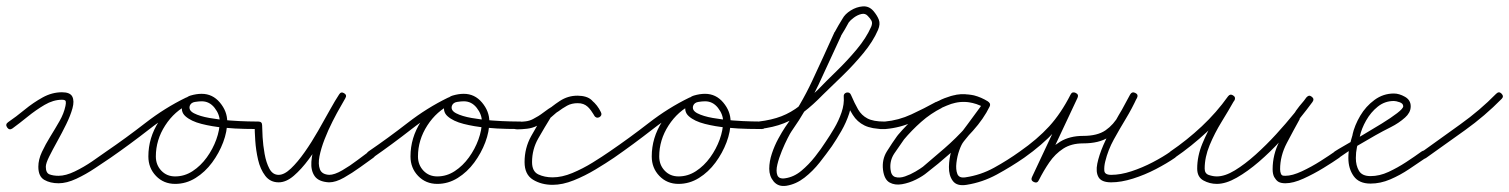

<svg xmlns="http://www.w3.org/2000/svg" viewBox="-33 -573 4842 616"><path d="M7 -161Q-3 -154 -10 -164Q-17 -174 -7 -181Q18 -198 46 -221Q74 -244 104 -260.5Q134 -277 166 -277Q192 -277 199 -263Q206 -249 199.5 -225.5Q193 -202 179.5 -174.5Q166 -147 151 -120Q136 -93 125 -71Q114 -49 114 -38Q114 -18 126 -13.5Q138 -9 155 -9Q178 -9 207 -23Q236 -37 263 -55.5Q290 -74 308 -87Q318 -94 325 -84Q332 -74 322 -67Q301 -53 272 -33.5Q243 -14 212 0.5Q181 15 155 15Q128 15 109 4Q90 -7 90 -38Q90 -61 101.5 -85.5Q113 -110 128.5 -135Q144 -160 158 -184.5Q172 -209 177 -233Q179 -242 178 -247.5Q177 -253 166 -253Q138 -253 110 -236.5Q82 -220 55.5 -198.5Q29 -177 7 -161Q7 -161 7 -161Q7 -161 7 -161Z M305 -70Q298 -80 308 -87Q371 -130 433.5 -178.5Q496 -227 564 -260Q575 -265 580 -255Q585 -244 574 -239Q527 -217 497 -170.5Q467 -124 467 -71Q467 -44 484.5 -25.5Q502 -7 529 -7Q559 -7 585 -24Q611 -41 630.5 -68Q650 -95 661 -125.5Q672 -156 672 -183Q672 -206 655.5 -227Q639 -248 614 -248Q605 -248 592.5 -246Q580 -244 576 -234Q576 -234 576 -234Q576 -234 576 -234Q571 -219 589.5 -209.5Q608 -200 639 -194.5Q670 -189 703.5 -186.5Q737 -184 763 -183.5Q789 -183 796 -183Q796 -183 796 -183Q796 -183 796 -183Q808 -183 808 -171Q808 -159 796 -159Q784 -159 753 -159.5Q722 -160 684.5 -163.5Q647 -167 613.5 -175.5Q580 -184 562 -200Q544 -216 554 -242Q554 -242 554 -242Q554 -242 554 -242Q560 -261 578.5 -266.5Q597 -272 614 -272Q649 -272 672.5 -244Q696 -216 696 -183Q696 -151 683 -116.5Q670 -82 647.5 -51.5Q625 -21 594.5 -2Q564 17 529 17Q492 17 467.5 -8.5Q443 -34 443 -71Q443 -131 476.5 -183Q510 -235 564 -260Q575 -265 580 -255Q585 -244 575 -239Q507 -206 445.5 -158Q384 -110 322 -67Q312 -60 305 -70Z M784 -171Q784 -183 796 -183Q808 -183 808 -171Q808 -159 809.5 -133Q811 -107 816 -79Q821 -51 831.5 -31.5Q842 -12 861 -12Q879 -12 900.5 -32.5Q922 -53 944.5 -85Q967 -117 987.5 -153Q1008 -189 1025.5 -220.5Q1043 -252 1055 -270Q1061 -280 1071 -274Q1081 -268 1075 -258Q1071 -251 1059.5 -231Q1048 -211 1034 -183.5Q1020 -156 1008.5 -126.5Q997 -97 992 -71.5Q987 -46 993.5 -29.5Q1000 -13 1024 -12Q1024 -12 1023 -12Q1023 -12 1023 -12Q1040 -12 1065 -26.5Q1090 -41 1113.5 -59Q1137 -77 1151 -87Q1151 -87 1151 -87Q1151 -87 1151 -87Q1161 -94 1168 -84Q1175 -74 1165 -67Q1148 -55 1122.5 -36.5Q1097 -18 1070.5 -3Q1044 12 1023 12Q1023 12 1023 12Q1022 12 1022 12Q989 10 976.5 -8Q964 -26 966 -54Q968 -82 979 -114.5Q990 -147 1005 -178.5Q1020 -210 1034 -234.5Q1048 -259 1055 -270Q1061 -280 1071 -274Q1081 -268 1075 -258Q1062 -236 1043.5 -202.5Q1025 -169 1003.5 -132Q982 -95 958 -62.5Q934 -30 909.5 -9Q885 12 861 12Q834 12 818 -9Q802 -30 795 -60.5Q788 -91 786 -121.5Q784 -152 784 -171Q784 -171 784 -171Q784 -171 784 -171Z M1146 -70Q1139 -80 1149 -87Q1212 -130 1274.5 -178.5Q1337 -227 1405 -260Q1416 -265 1421 -255Q1426 -244 1415 -239Q1368 -217 1338 -170.5Q1308 -124 1308 -71Q1308 -44 1325.5 -25.5Q1343 -7 1370 -7Q1400 -7 1426 -24Q1452 -41 1471.5 -68Q1491 -95 1502 -125.5Q1513 -156 1513 -183Q1513 -206 1496.5 -227Q1480 -248 1455 -248Q1446 -248 1433.5 -246Q1421 -244 1417 -234Q1417 -234 1417 -234Q1417 -234 1417 -234Q1412 -219 1430.5 -209.5Q1449 -200 1480 -194.5Q1511 -189 1544.5 -186.5Q1578 -184 1604 -183.5Q1630 -183 1637 -183Q1637 -183 1637 -183Q1637 -183 1637 -183Q1649 -183 1649 -171Q1649 -159 1637 -159Q1625 -159 1594 -159.5Q1563 -160 1525.5 -163.5Q1488 -167 1454.5 -175.5Q1421 -184 1403 -200Q1385 -216 1395 -242Q1395 -242 1395 -242Q1395 -242 1395 -242Q1401 -261 1419.5 -266.5Q1438 -272 1455 -272Q1490 -272 1513.5 -244Q1537 -216 1537 -183Q1537 -151 1524 -116.5Q1511 -82 1488.5 -51.5Q1466 -21 1435.5 -2Q1405 17 1370 17Q1333 17 1308.5 -8.5Q1284 -34 1284 -71Q1284 -131 1317.5 -183Q1351 -235 1405 -260Q1416 -265 1421 -255Q1426 -244 1416 -239Q1348 -206 1286.5 -158Q1225 -110 1163 -67Q1153 -60 1146 -70Z M1623 -183Q1635 -183 1635 -171Q1635 -170 1635 -171Q1635 -172 1635 -173Q1634 -176 1633 -178Q1630 -181 1627.5 -181.5Q1625 -182 1626 -182Q1638 -182 1652 -183.5Q1666 -185 1677 -191Q1677 -191 1677 -191Q1677 -191 1677 -191Q1677 -191 1677 -191Q1677 -191 1677 -191Q1695 -200 1710.5 -212Q1726 -224 1743 -234Q1743 -234 1742 -234Q1742 -234 1742 -234Q1761 -247 1779 -256.5Q1797 -266 1821 -266Q1847 -266 1865.5 -251Q1884 -236 1895 -213Q1900 -203 1890 -197Q1880 -192 1874 -202Q1863 -220 1853 -231Q1843 -242 1819 -242Q1794 -242 1772 -226.5Q1750 -211 1733 -195Q1733 -195 1734 -196Q1735 -198 1735 -198Q1714 -164 1694 -129Q1674 -94 1674 -53Q1674 -23 1694 -13.5Q1714 -4 1740 -4Q1770 -4 1803.5 -18Q1837 -32 1868.5 -51.5Q1900 -71 1923 -87Q1923 -87 1923 -87Q1923 -87 1923 -87Q1933 -94 1940 -84Q1947 -74 1937 -67Q1912 -50 1878 -29.5Q1844 -9 1808 5.5Q1772 20 1740 20Q1704 20 1677 3.5Q1650 -13 1650 -53Q1650 -98 1671 -136Q1692 -174 1715 -210Q1715 -210 1716 -212Q1717 -213 1717 -213Q1737 -232 1763 -249Q1789 -266 1819 -266Q1850 -266 1865 -252Q1880 -238 1894 -214Q1900 -204 1889 -198Q1878 -193 1873 -203Q1865 -219 1852.5 -230.5Q1840 -242 1821 -242Q1801 -242 1786.5 -234Q1772 -226 1756 -214Q1756 -214 1756 -214Q1755 -214 1755 -214Q1739 -203 1722.5 -191Q1706 -179 1689 -169Q1689 -169 1689 -169Q1689 -169 1689 -169Q1689 -169 1689 -169Q1689 -169 1689 -169Q1675 -162 1658 -160Q1641 -158 1626 -158Q1611 -158 1611 -171Q1611 -183 1623 -183Z M1920 -70Q1913 -80 1923 -87Q1986 -130 2048.5 -178.5Q2111 -227 2179 -260Q2190 -265 2195 -255Q2200 -244 2189 -239Q2142 -217 2112 -170.5Q2082 -124 2082 -71Q2082 -44 2099.5 -25.5Q2117 -7 2144 -7Q2174 -7 2200 -24Q2226 -41 2245.5 -68Q2265 -95 2276 -125.5Q2287 -156 2287 -183Q2287 -206 2270.5 -227Q2254 -248 2229 -248Q2220 -248 2207.5 -246Q2195 -244 2191 -234Q2191 -234 2191 -234Q2191 -234 2191 -234Q2186 -219 2204.5 -209.5Q2223 -200 2254 -194.5Q2285 -189 2318.5 -186.5Q2352 -184 2378 -183.5Q2404 -183 2411 -183Q2411 -183 2411 -183Q2411 -183 2411 -183Q2423 -183 2423 -171Q2423 -159 2411 -159Q2399 -159 2368 -159.5Q2337 -160 2299.5 -163.5Q2262 -167 2228.5 -175.5Q2195 -184 2177 -200Q2159 -216 2169 -242Q2169 -242 2169 -242Q2169 -242 2169 -242Q2175 -261 2193.5 -266.5Q2212 -272 2229 -272Q2264 -272 2287.5 -244Q2311 -216 2311 -183Q2311 -151 2298 -116.5Q2285 -82 2262.5 -51.5Q2240 -21 2209.5 -2Q2179 17 2144 17Q2107 17 2082.5 -8.5Q2058 -34 2058 -71Q2058 -131 2091.5 -183Q2125 -235 2179 -260Q2190 -265 2195 -255Q2200 -244 2190 -239Q2122 -206 2060.5 -158Q1999 -110 1937 -67Q1927 -60 1920 -70Z M2403 -159Q2391 -158 2390 -170Q2389 -182 2401 -183Q2443 -188 2474 -200Q2505 -212 2532.5 -233.5Q2560 -255 2591 -285Q2617 -312 2651.5 -345.5Q2686 -379 2716 -415Q2746 -451 2762 -487Q2767 -499 2763 -506.5Q2759 -514 2751 -522Q2743 -531 2730.5 -528Q2718 -525 2706.5 -516.5Q2695 -508 2690 -501Q2684 -490 2678 -479.5Q2672 -469 2665 -458Q2665 -458 2666 -458Q2666 -459 2666 -459Q2630 -380 2593 -301Q2556 -222 2506 -151Q2503 -147 2494 -129.5Q2485 -112 2475.5 -89Q2466 -66 2461 -45Q2456 -24 2461 -11Q2466 2 2486 -1Q2514 -5 2538 -25Q2562 -45 2582 -70.5Q2602 -96 2616 -118Q2629 -137 2643.5 -161.5Q2658 -186 2667 -212.5Q2676 -239 2674 -263Q2673 -273 2683 -276Q2693 -278 2697 -269Q2709 -241 2720 -222Q2731 -203 2750 -193Q2769 -183 2804 -183Q2816 -183 2816 -171Q2816 -159 2804 -159Q2764 -159 2740.5 -170.5Q2717 -182 2703 -204.5Q2689 -227 2675 -259Q2673 -264 2676 -267.5Q2679 -271 2684 -272Q2689 -273 2693 -271.5Q2697 -270 2698 -265Q2701 -238 2691.5 -209Q2682 -180 2666.5 -153Q2651 -126 2636 -104Q2619 -80 2597 -52Q2575 -24 2548 -3Q2521 18 2490 23Q2464 27 2449 9Q2435 -8 2435 -31.5Q2435 -55 2443.5 -80.5Q2452 -106 2464 -128Q2476 -150 2486 -165Q2536 -235 2572.5 -313Q2609 -391 2644 -469Q2644 -469 2644 -470Q2645 -470 2645 -470Q2651 -481 2657 -491.5Q2663 -502 2670 -513Q2678 -528 2696.5 -539.5Q2715 -551 2735 -552.5Q2755 -554 2769 -538Q2781 -524 2786.5 -510Q2792 -496 2784 -477Q2768 -440 2737 -402.5Q2706 -365 2671 -331Q2636 -297 2607 -269Q2575 -236 2545.5 -213.5Q2516 -191 2482 -177.5Q2448 -164 2403 -159Q2403 -159 2403 -159Q2403 -159 2403 -159Z M2791 -159Q2779 -159 2779 -171Q2779 -183 2791 -183Q2793 -183 2794.5 -183Q2796 -183 2798 -183Q2800 -183 2802.5 -183Q2805 -183 2807 -183Q2807 -183 2807 -183Q2806 -183 2806 -183Q2850 -187 2891 -206Q2932 -225 2970 -246Q2970 -246 2971 -246Q2971 -246 2971 -246Q2998 -258 3023 -266Q3048 -274 3079 -269Q3079 -269 3079 -269Q3079 -269 3079 -269Q3094 -266 3108.5 -261Q3123 -256 3136 -248Q3146 -242 3140 -232Q3134 -222 3124 -228Q3106 -239 3086 -243Q3086 -243 3086 -243Q3086 -243 3086 -243Q3054 -250 3024 -241Q3024 -241 3024 -241Q3024 -241 3024 -241Q3015 -239 3006 -235.5Q2997 -232 2988 -227Q2988 -227 2988 -227Q2989 -227 2989 -227Q2953 -209 2922.5 -182Q2892 -155 2866 -124Q2866 -124 2866 -125Q2867 -125 2867 -125Q2852 -104 2836.5 -81Q2821 -58 2824 -30Q2826 -9 2839.5 -5Q2853 -1 2870.5 -7Q2888 -13 2904 -22.5Q2920 -32 2928 -38Q2959 -64 2997 -97Q3035 -130 3068.5 -167.5Q3102 -205 3120 -241Q3125 -251 3136 -245Q3147 -239 3141 -229Q3132 -215 3122 -202Q3106 -181 3090.5 -159.5Q3075 -138 3058 -118Q3058 -118 3058 -118Q3059 -119 3059 -119Q3052 -111 3045 -91.5Q3038 -72 3035.5 -50.5Q3033 -29 3038.5 -15Q3044 -1 3064 -4Q3064 -4 3064 -4Q3064 -4 3064 -4Q3064 -4 3064 -4Q3064 -4 3064 -4Q3113 -11 3156.5 -35Q3200 -59 3239 -87Q3249 -94 3256 -84Q3263 -74 3253 -67Q3211 -38 3165 -13Q3119 12 3068 20Q3068 20 3068 20Q3068 20 3068 20Q3068 20 3068 20Q3068 20 3068 20Q3037 25 3024 7.5Q3011 -10 3011.5 -37.5Q3012 -65 3020 -92Q3028 -119 3039 -133Q3039 -133 3040 -134Q3040 -134 3040 -134Q3056 -153 3071.5 -174.5Q3087 -196 3102 -216Q3112 -229 3121 -243Q3127 -252 3137 -246Q3147 -241 3142 -231Q3123 -192 3088.5 -153.5Q3054 -115 3015 -80.5Q2976 -46 2942 -20Q2928 -8 2906 3Q2884 14 2861 18Q2838 22 2821 12.5Q2804 3 2800 -28Q2796 -61 2812.5 -87.5Q2829 -114 2847 -139Q2847 -139 2848 -139Q2848 -140 2848 -140Q2875 -172 2907.5 -200.5Q2940 -229 2977 -249Q2977 -249 2978 -249Q2978 -249 2978 -249Q2987 -254 2997.5 -258Q3008 -262 3018 -265Q3018 -265 3018 -265Q3018 -265 3018 -265Q3054 -275 3092 -267Q3092 -267 3092 -267Q3092 -267 3092 -267Q3115 -261 3136 -248Q3146 -242 3140 -232Q3134 -222 3124 -228Q3112 -235 3100 -239Q3088 -243 3075 -245Q3075 -245 3075 -245Q3075 -245 3075 -245Q3048 -250 3026.5 -242.5Q3005 -235 2981 -224Q2981 -224 2981 -224Q2982 -224 2982 -224Q2941 -202 2898 -182.5Q2855 -163 2808 -159Q2808 -159 2807 -159Q2807 -159 2807 -159Q2805 -159 2802.5 -159Q2800 -159 2798 -159Q2796 -159 2794.5 -159Q2793 -159 2791 -159Q2791 -159 2791 -159Q2791 -159 2791 -159Z M3253 -67Q3243 -60 3236 -70Q3229 -80 3239 -87Q3295 -126 3333 -167.5Q3371 -209 3402 -270Q3408 -280 3418 -275Q3429 -270 3424 -259Q3393 -193 3362 -127Q3331 -61 3300 5Q3295 16 3284 11Q3273 5 3278 -5Q3296 -40 3317 -70Q3338 -100 3368.5 -118.5Q3399 -137 3442 -137Q3488 -137 3514 -155Q3540 -173 3557 -203.5Q3574 -234 3593 -270Q3599 -280 3609 -275Q3620 -270 3615 -260Q3599 -225 3579 -192Q3559 -159 3540.5 -125.5Q3522 -92 3513 -55Q3509 -39 3510 -25.5Q3511 -12 3532 -12Q3562 -12 3597 -23.5Q3632 -35 3665.5 -52.5Q3699 -70 3723 -87Q3733 -94 3740 -84Q3747 -74 3737 -67Q3711 -49 3675.5 -30.5Q3640 -12 3602 0Q3564 12 3532 12Q3501 12 3491.5 -4.5Q3482 -21 3487.5 -48Q3493 -75 3507 -107.5Q3521 -140 3538.5 -172Q3556 -204 3571.5 -229.5Q3587 -255 3593 -269Q3598 -280 3609 -275Q3620 -269 3615 -259Q3593 -218 3573 -185Q3553 -152 3523 -132.5Q3493 -113 3442 -113Q3404 -113 3378 -96Q3352 -79 3333.5 -52Q3315 -25 3300 5Q3295 16 3284 11Q3273 6 3278 -5Q3309 -71 3340 -137Q3371 -203 3402 -270Q3407 -280 3418 -275Q3429 -270 3424 -259Q3391 -195 3351 -151.5Q3311 -108 3253 -67Q3253 -67 3253 -67Q3253 -67 3253 -67Z M3736 -67Q3726 -60 3719 -70Q3712 -80 3722 -87Q3775 -123 3822.5 -167.5Q3870 -212 3907 -264Q3914 -273 3923 -267Q3933 -261 3927 -251Q3909 -219 3886.5 -182.5Q3864 -146 3848 -107.5Q3832 -69 3832 -32Q3832 -16 3845.5 -11.5Q3859 -7 3871 -7Q3897 -7 3929 -26.5Q3961 -46 3995.5 -77Q4030 -108 4061.5 -142.5Q4093 -177 4118.5 -208.5Q4144 -240 4158 -260Q4165 -269 4175 -262Q4185 -255 4177 -246Q4167 -232 4156 -219Q4145 -206 4136 -191Q4136 -191 4137 -191Q4137 -191 4137 -191Q4117 -155 4095.5 -114Q4074 -73 4074 -30Q4074 -21 4077 -15Q4077 -15 4077 -16Q4076 -16 4076 -16Q4079 -11 4081.5 -10Q4084 -9 4091 -9Q4113 -9 4144 -23.5Q4175 -38 4204 -56.5Q4233 -75 4250 -87Q4250 -87 4250 -87Q4250 -87 4250 -87Q4260 -94 4267 -84Q4274 -74 4264 -67Q4244 -53 4213 -34Q4182 -15 4149 0Q4116 15 4091 15Q4078 15 4070 11Q4062 7 4056 -4Q4056 -4 4055 -4Q4055 -5 4055 -5Q4050 -15 4050 -30Q4050 -77 4072 -120Q4094 -163 4115 -203Q4115 -203 4115 -203Q4116 -203 4116 -203Q4124 -218 4136 -232.5Q4148 -247 4159 -260Q4166 -270 4175 -263Q4185 -256 4178 -246Q4162 -224 4135 -190.5Q4108 -157 4075 -121Q4042 -85 4006 -54Q3970 -23 3935 -3Q3900 17 3871 17Q3848 17 3828 6Q3808 -5 3808 -32Q3808 -72 3824.5 -112Q3841 -152 3864 -190.5Q3887 -229 3907 -263Q3912 -273 3923 -266Q3933 -259 3927 -250Q3889 -196 3839.5 -150Q3790 -104 3736 -67Q3736 -67 3736 -67Q3736 -67 3736 -67Z M4263 -67Q4253 -60 4246 -70Q4239 -80 4249 -87Q4258 -93 4282.5 -107Q4307 -121 4338.5 -139.5Q4370 -158 4400 -176.5Q4430 -195 4449.5 -210Q4469 -225 4469 -232Q4469 -241 4457.5 -245Q4446 -249 4439 -249Q4410 -249 4387.5 -231Q4365 -213 4350 -186.5Q4335 -160 4330 -136Q4330 -136 4330 -135Q4329 -135 4329 -134Q4324 -117 4320.5 -100.5Q4317 -84 4317 -66Q4317 -42 4327 -25Q4337 -8 4364 -8Q4393 -8 4422 -21.5Q4451 -35 4478.5 -53Q4506 -71 4528 -87Q4528 -87 4528 -87Q4528 -87 4528 -87Q4538 -94 4545 -84Q4552 -74 4542 -67Q4517 -50 4488 -30.5Q4459 -11 4427.5 2.5Q4396 16 4364 16Q4327 16 4310 -8Q4293 -32 4293 -66Q4293 -86 4297 -104.5Q4301 -123 4307 -142Q4307 -142 4306 -141Q4306 -140 4306 -140Q4313 -171 4331 -201.5Q4349 -232 4377 -252.5Q4405 -273 4439 -273Q4456 -273 4474.5 -262.5Q4493 -252 4493 -232Q4493 -221 4488 -212Q4483 -203 4475 -196Q4455 -178 4429 -165Q4403 -152 4380 -139Q4350 -122 4320.5 -104.5Q4291 -87 4263 -67Q4263 -67 4263 -67Q4263 -67 4263 -67Z M4525 -69Q4518 -78 4528 -85Q4589 -129 4652 -174Q4715 -219 4767 -272Q4767 -272 4767 -272Q4767 -272 4767 -272Q4776 -281 4784 -273Q4793 -264 4785 -256Q4731 -201 4667.5 -155.5Q4604 -110 4542 -66Q4532 -59 4525 -69Z"/></svg>

Font: FRB American Cursive Light
Style: Italic
Weight: 300
Italic angle: -25°
Version: Version 2.0;Modular Font Editor K font №1